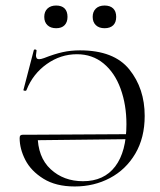

<svg xmlns="http://www.w3.org/2000/svg" viewBox="-20 -662 580 694"><path d="M51 -163Q51 -170 54 -172.5Q57 -175 63 -175H116Q116 -94 163 -50.5Q210 -7 280 -7Q356 -7 396.5 -60.5Q437 -114 437 -213Q437 -283 416 -341Q395 -399 354.5 -432.5Q314 -466 258 -466Q199 -466 149 -430.5Q99 -395 76 -337Q75 -333 69 -334Q63 -335 65 -338L102 -480Q103 -484 108 -483Q113 -482 112 -478L110 -462Q110 -448 121 -448Q128 -448 139 -452Q177 -467 206.5 -473.5Q236 -480 269 -480Q392 -480 447.5 -411Q503 -342 503 -243Q503 -164 469 -106.5Q435 -49 377.5 -18.5Q320 12 250 12Q182 12 137 -16Q92 -44 71.5 -84Q51 -124 51 -163ZM446 -159 95 -155V-175L444 -177ZM140 -601Q140 -620 151.5 -631Q163 -642 183 -642Q203 -642 213.5 -631.5Q224 -621 224 -601Q224 -582 213.5 -571Q203 -560 183 -560Q163 -560 151.5 -571Q140 -582 140 -601ZM315 -601Q315 -620 326.5 -631Q338 -642 358 -642Q378 -642 389 -631.5Q400 -621 400 -601Q400 -581 389 -570.5Q378 -560 358 -560Q338 -560 326.5 -571Q315 -582 315 -601Z"/></svg>

Font: Cormorant Unicase
Style: Regular
Weight: 400
Designer: Christian Thalmann (Catharsis Fonts)
Foundry: Catharsis Fonts
Version: Version 4.000